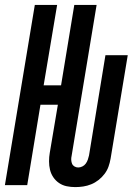

<svg xmlns="http://www.w3.org/2000/svg" viewBox="-33 -755 553 783"><path d="M274 8Q256 8 239 4.5Q222 1 208 -8.5Q194 -18 184.5 -32Q175 -46 171 -62.5Q167 -79 167 -97Q167 -115 170 -132L203 -328H132L78 0H-13L109 -735H200L145 -407H216L270 -735H361L259 -119Q257 -111 257.5 -102.5Q258 -94 261 -87Q264 -80 271 -76Q278 -72 286 -72Q294 -72 302.5 -76Q311 -80 316.5 -87.5Q322 -95 325 -103.5Q328 -112 330 -121L397 -530H488L418 -108Q415 -91 409.5 -75.5Q404 -60 393.5 -46Q383 -32 369 -21Q355 -10 339 -3.5Q323 3 306.5 5.5Q290 8 274 8Z"/></svg>

Font: Iosevka Curly Medium Oblique
Style: Regular
Weight: 500
Italic angle: -9°
Monospace: yes
Designer: Belleve Invis
Foundry: Belleve Invis
Version: Version 11.1.0; ttfautohint (v1.8.3)